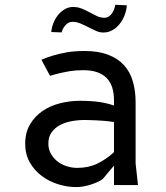

<svg xmlns="http://www.w3.org/2000/svg" viewBox="-20 -771 690 800"><path d="M555 0H455V-81L408 -25Q399.5 -18.5 386.2 -12.5Q373 -6.5 358 -1.8Q343 3 327.5 5.8Q312 8.5 298 8.5Q260.5 8.5 222.5 -3.2Q184.5 -15 154 -37.8Q123.5 -60.5 104.2 -94.2Q85 -128 85 -172Q85 -218.5 104.8 -252.2Q124.5 -286 156.5 -308Q188.5 -330 229.5 -340.5Q270.5 -351 312.5 -351Q360 -351 395 -345.8Q430 -340.5 455 -331V-352.5Q455 -382 447.8 -405.5Q440.5 -429 425 -445.2Q409.5 -461.5 385.2 -470Q361 -478.5 327.5 -478.5Q296 -478.5 273.2 -474.8Q250.5 -471 231 -466.5Q219.5 -464 209 -461Q198.5 -458 188.5 -455L152.5 -522Q173.5 -531.5 202.5 -540Q226.5 -547 257.2 -552.8Q288 -558.5 332.5 -558.5Q390 -558.5 430.5 -543Q471 -527.5 496.5 -499.5Q522 -471.5 533.5 -432.2Q545 -393 545 -345V-90ZM455 -262.5 425 -266.5Q418 -267 406.5 -268Q395 -269 381.8 -269.5Q368.5 -270 355.2 -270.5Q342 -271 332.5 -271Q304.5 -271 277.5 -266Q250.5 -261 229.2 -249.5Q208 -238 194.8 -219.2Q181.5 -200.5 181.5 -172.5Q181.5 -150 191.5 -131.5Q201.5 -113 218.2 -99.5Q235 -86 256.8 -78.8Q278.5 -71.5 302 -71.5Q348.5 -71.5 385.5 -89.2Q422.5 -107 455 -137ZM193.5 -637.5Q195.5 -657.5 203.2 -676.5Q211 -695.5 223.2 -710Q235.5 -724.5 251 -733.2Q266.5 -742 284.5 -742Q304 -742 321 -735Q338 -728 353.5 -719.5Q369 -711 384 -704Q399 -697 414.5 -697Q425 -697 433 -702.2Q441 -707.5 446.5 -715.2Q452 -723 455.5 -732.5Q459 -742 460.5 -751L508.5 -749Q507 -727 498.8 -706.5Q490.5 -686 477.8 -670.2Q465 -654.5 447.8 -645Q430.5 -635.5 411 -635.5Q395 -635.5 379.5 -642.5Q364 -649.5 348 -657.8Q332 -666 315.5 -673Q299 -680 281.5 -680Q272.5 -680 265.2 -676Q258 -672 252.2 -665.5Q246.5 -659 242.5 -651.2Q238.5 -643.5 236.5 -636Z"/></svg>

Font: B612 Mono
Style: Regular
Weight: 400
Version: Version 1.005